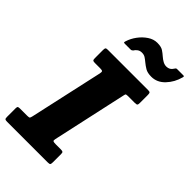

<svg xmlns="http://www.w3.org/2000/svg" viewBox="-326 -1088 1179 1179"><g transform="rotate(45 264.0 -498.0)"><path d="M-32.5 -21V-95Q-32.5 -108 -28 -110.8Q-23.5 -113.5 -11 -113.5H51.5Q66.5 -113.5 69.8 -117.2Q73 -121 76 -134.5L182 -613.5Q185 -628 181.2 -632.2Q177.5 -636.5 161 -636.5H115Q101.5 -636.5 97.8 -640.2Q94 -644 94 -658V-728Q94 -742 97.5 -746Q101 -750 114 -750H463.5Q477 -750 480.5 -745.8Q484 -741.5 484 -727.5V-658.5Q484 -644 479.8 -640.2Q475.5 -636.5 461 -636.5H401.5Q386.5 -636.5 384.2 -632.2Q382 -628 379.5 -615.5L274 -135Q270.5 -120 275.5 -116.8Q280.5 -113.5 298 -113.5H341.5Q355 -113.5 359.5 -110.2Q364 -107 364 -93.5V-23.5Q364 -8 360.2 -4Q356.5 0 341.5 0H-11Q-24.5 0 -28.5 -3.5Q-32.5 -7 -32.5 -21ZM419.5 -821.5Q386 -821.5 366.5 -833.2Q347 -845 332 -857.5Q317 -870 304.8 -878Q292.5 -886 274.5 -886Q257.5 -886 245.5 -877.2Q233.5 -868.5 227 -857Q220.5 -850 211.5 -850H161.5Q152.5 -850 152.2 -853.8Q152 -857.5 154.5 -865Q164.5 -897 186.5 -926.8Q208.5 -956.5 237.8 -976Q267 -995.5 299 -995.5Q332.5 -995.5 349.8 -984Q367 -972.5 381.5 -959.5Q395 -947.5 410 -939.2Q425 -931 440.5 -931Q469.5 -931 484 -956Q487.5 -961 489.8 -964Q492 -967 499.5 -967H552Q558.5 -967 559.5 -964.5Q560.5 -962 559 -956Q544.5 -900.5 507 -861Q469.5 -821.5 419.5 -821.5Z"/></g></svg>

Font: Besley* Narrow Heavy
Style: Italic
Weight: 800
Width: 4
Italic angle: -13°
Designer: Owen Earl
Foundry: indestructible type*
Version: Version 3.000; ttfautohint (v1.8.3)